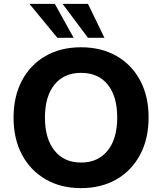

<svg xmlns="http://www.w3.org/2000/svg" viewBox="-20 -960 836 991"><path d="M398 11Q294 11 215.5 -34.5Q137 -80 93.5 -161.5Q50 -243 50 -353Q50 -463 93.5 -544.5Q137 -626 215 -671Q293 -716 398 -716Q503 -716 581.5 -671Q660 -626 703.5 -544.5Q747 -463 747 -354Q747 -244 703.5 -162Q660 -80 581.5 -34.5Q503 11 398 11ZM398 -121Q486 -121 535.5 -182.5Q585 -244 585 -353Q585 -463 536 -523.5Q487 -584 398 -584Q311 -584 261.5 -523.5Q212 -463 212 -353Q212 -244 261.5 -182.5Q311 -121 398 -121ZM434 -765 303 -940H434L519 -765ZM276 -765 132 -940H263L360 -765Z"/></svg>

Font: Nunito Sans ExtraBold
Style: Regular
Weight: 800
Designer: Vernon Adams
Foundry: Vernon Adams
Version: Version 3.101; ttfautohint (v1.8.4.7-5d5b);gftools[0.9.27]